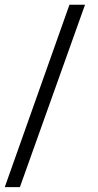

<svg xmlns="http://www.w3.org/2000/svg" viewBox="-20 -728 411 806"><path d="M63.5 57.6 336.9 -708H271.5L0 57.6Z"/></svg>

Font: Kurale
Style: Regular
Weight: 400
Version: 1.0; ttfautohint (v1.3)